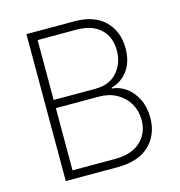

<svg xmlns="http://www.w3.org/2000/svg" viewBox="-108 -822 859 918"><g transform="rotate(-15 322.0 -363.5)"><path d="M105.1 0V-727.3H341.3Q440.3 -727.3 492.9 -675.4Q545.5 -623.6 545.5 -539.8Q545.5 -473.4 514.2 -430.6Q483 -387.8 432.2 -374.6V-370.4Q469.8 -367.5 502 -344.3Q534.1 -321 554 -281.2Q573.9 -241.5 573.9 -188.6Q573.9 -105.1 519.9 -52.6Q465.9 0 360.4 0ZM149.5 -41.2H360.4Q442.5 -41.2 486.7 -82.4Q530.9 -123.6 530.9 -188.6Q530.9 -234.4 509.4 -270.8Q487.9 -307.2 449.9 -328.1Q411.9 -349.1 361.9 -349.1H149.5ZM149.5 -389.6H356.5Q426.1 -389.6 464.3 -433.4Q502.5 -477.3 502.5 -539.8Q502.5 -607.6 460.6 -646.8Q418.7 -686.1 341.3 -686.1H149.5Z"/></g></svg>

Font: Inter Extra Light BETA
Style: Regular
Weight: 200
Designer: Rasmus Andersson
Foundry: rsms
Version: Version 3.011;git-f93a4a705